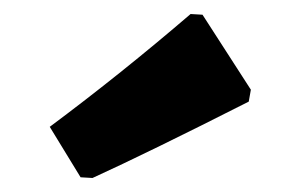

<svg xmlns="http://www.w3.org/2000/svg" viewBox="-20 -775 428 274"><path d="M252 -755 269 -754 338 -647 335 -630Q193 -558 112 -521L95 -522L51 -594Q153 -670 252 -755Z"/></svg>

Font: Alegreya Sans SC Black
Style: Regular
Weight: 900
Designer: Juan Pablo del Peral
Foundry: Huerta Tipografica
Version: Version 2.007